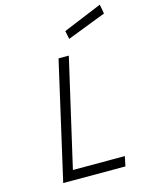

<svg xmlns="http://www.w3.org/2000/svg" viewBox="-135 -1016 848 1100"><g transform="rotate(-15 288.5 -466.5)"><path d="M100 0 259 -697H320L173 -58H481L469 0ZM567 -933 577 -878 347 -789 337 -838Z"/></g></svg>

Font: Panefresco 250wt
Style: Italic
Weight: 300
Version: Version 1.000